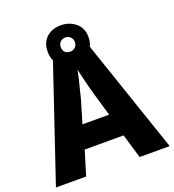

<svg xmlns="http://www.w3.org/2000/svg" viewBox="-155 -1002 1019 1123"><g transform="rotate(-20 354.5 -441.0)"><path d="M521 0 476 -151H234L188 0H0L242 -717H464L708 0ZM398 -431Q393 -447 384.5 -480Q376 -513 367.5 -547.5Q359 -582 354 -604Q350 -581 342 -548Q334 -515 326 -483.5Q318 -452 313 -431L272 -294H438ZM351 -642Q295 -642 260.5 -674Q226 -706 226 -762Q226 -818 260.5 -850Q295 -882 351 -882Q404 -882 442 -850Q480 -818 480 -763Q480 -706 442.5 -674Q405 -642 351 -642ZM351 -718Q370 -718 382.5 -730Q395 -742 395 -762Q395 -782 382 -794Q369 -806 351 -806Q333 -806 320 -794Q307 -782 307 -762Q307 -742 318.5 -730Q330 -718 351 -718Z"/></g></svg>

Font: Noto Sans Syriac Eastern ExtraBold
Style: Regular
Weight: 800
Designer: Patrick Giasson and the Monotype Design Team
Foundry: Monotype Imaging Inc.
Version: Version 3.001